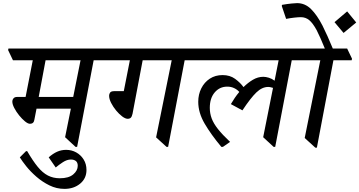

<svg xmlns="http://www.w3.org/2000/svg" viewBox="-20 -931 2302 1230"><path d="M90 -310H144L190 -545H63L32 -610L34 -620H668L699 -555L697 -545H580L474 10H464L397 -52L434 -235H214L200 -163Q196 -138 172 -138Q159 -138 140 -153.5Q121 -169 102.5 -192Q84 -215 71.5 -239Q59 -263 59 -280Q59 -292 66.5 -301Q74 -310 90 -310ZM496 -545H272L228 -310H449Z M337 142 292 77Q319 53 346 41Q373 29 404 29Q439 29 468.5 45.5Q498 62 516 91Q534 120 534 158Q534 212 493.5 245.5Q453 279 393 279Q342 279 296.5 256.5Q251 234 213 201Q175 168 148 134Q121 100 107 77L147 37H154Q190 99 221.5 137.5Q253 176 287 193.5Q321 211 363 211Q420 211 449 186.5Q478 162 478 131Q478 110 466 100.5Q454 91 434 91Q409 91 383 108Q357 125 337 142Z M1280 -545H1163L1057 10H1047L980 -51L1080 -545H894L829 -202Q825 -184 818 -177Q811 -170 798 -170Q783 -170 763 -185Q743 -200 724 -223Q705 -246 692 -271.5Q679 -297 679 -318Q679 -329 685.5 -338Q692 -347 711 -347H773L812 -545H675L644 -610L646 -620H1251L1282 -555Z M1408 10H1398Q1332 -69 1291 -139Q1250 -209 1250 -279Q1250 -326 1269.5 -365Q1289 -404 1324 -427Q1359 -450 1406 -450Q1453 -450 1486 -426Q1519 -402 1540 -373Q1568 -401 1600 -420Q1632 -439 1667 -439Q1683 -439 1702.5 -433Q1722 -427 1739 -414L1765 -545H1258L1227 -610L1229 -620H1937L1968 -555L1966 -545H1849L1743 10H1733L1666 -52L1729 -368Q1722 -370 1714 -372Q1706 -374 1698 -374Q1659 -374 1622.5 -339Q1586 -304 1533 -224L1459 -264Q1470 -283 1483.5 -303Q1497 -323 1513 -342Q1500 -357 1480 -366.5Q1460 -376 1436 -376Q1387 -376 1355.5 -339Q1324 -302 1324 -240Q1324 -205 1336 -172.5Q1348 -140 1376.5 -104Q1405 -68 1454 -22Z M2233 -545H2116L2010 15H2000L1932 -47L2032 -545H1944L1913 -610L1915 -620H2061Q2031 -694 2009 -737Q1984 -783 1961 -802Q1938 -821 1907 -821Q1891 -821 1864.5 -818Q1838 -815 1813 -810L1785 -893L1787 -900Q1822 -906 1848 -908.5Q1874 -911 1883 -911Q1934 -911 1972.5 -873Q2011 -835 2046 -767Q2078 -703 2112 -620H2204L2235 -555Z M2204 -858 2262 -787 2181 -720 2123 -789Z"/></svg>

Font: Tiro Devanagari Hindi
Style: Italic
Weight: 400
Italic angle: -11°
Designer: Devanagari: John Hudson & Fiona Ross, assisted by Paul Hanslow. Latin: John Hudson with Paul Hanslow, assisted by Kaja S
Foundry: Tiro Typeworks Ltd.
Version: Version 1.52